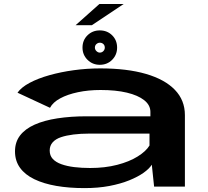

<svg xmlns="http://www.w3.org/2000/svg" viewBox="-20 -933 1040 960"><path d="M402.5 7.5Q471 7.5 527.2 -3.2Q583.5 -14 626.5 -31.5Q669.5 -49 698 -69.2Q726.5 -89.5 739 -109.5L750.5 0H904.5V-357.5Q904.5 -432 854.2 -484Q804 -536 709.5 -563.5Q615 -591 481.5 -591Q414.5 -591 349 -582Q283.5 -573 226.8 -557Q170 -541 128.2 -518.8Q86.5 -496.5 67.5 -469.5L230 -394Q244.5 -421.5 281 -441.2Q317.5 -461 369.8 -472Q422 -483 483 -483Q559 -483 614.5 -469.8Q670 -456.5 701 -432Q732 -407.5 732 -373.5V-351.5H413.5Q333 -351.5 266.8 -341.2Q200.5 -331 153 -309.8Q105.5 -288.5 80.2 -255.5Q55 -222.5 55 -176Q55 -129 80 -94.2Q105 -59.5 151.5 -37Q198 -14.5 261.5 -3.5Q325 7.5 402.5 7.5ZM430.5 -93Q388 -93 351.2 -97.5Q314.5 -102 286.8 -112Q259 -122 243.8 -138.5Q228.5 -155 228.5 -180.5Q228.5 -204.5 243.2 -221.2Q258 -238 284.8 -247Q311.5 -256 347.5 -260.5Q383.5 -265 425.5 -265H727.5V-205.5Q710 -176.5 668.2 -150.5Q626.5 -124.5 565.8 -108.8Q505 -93 430.5 -93ZM479 -609Q516 -609 540.8 -634Q565.5 -659 565.5 -695Q565.5 -732 540.8 -756.5Q516 -781 479 -781Q442.5 -781 417.5 -756.5Q392.5 -732 392.5 -695Q392.5 -659 417.5 -634Q442.5 -609 479 -609ZM479 -670Q470 -670 462.2 -677.5Q454.5 -685 454.5 -695Q454.5 -706 462.2 -712.8Q470 -719.5 479 -719.5Q489.5 -719.5 496.8 -712.8Q504 -706 504 -695Q504 -685 496.8 -677.5Q489.5 -670 479 -670ZM358 -807H439.5L598.5 -913H477Z"/></svg>

Font: Anybody ExtraExpanded SemiBold
Style: Regular
Weight: 600
Width: 8
Version: Version 1.113;gftools[0.9.25]